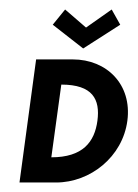

<svg xmlns="http://www.w3.org/2000/svg" viewBox="-20 -384 291 404"><path d="M185 -130C179 -85 154 -53 88 -53L109 -206C175 -206 191 -175 185 -130ZM56 -259 21 0H98C170 0 238 -54 248 -130C258 -206 205 -259 133 -259ZM117 -364 91 -332 155 -282 233 -332 215 -364 161 -326Z"/></svg>

Font: Hussar Tani
Style: DwaKurs
Weight: 700
Foundry: Cannot Into Space Fonts
Version: Version 0.92